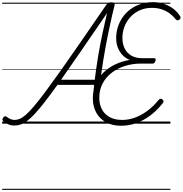

<svg xmlns="http://www.w3.org/2000/svg" viewBox="-20 -1150 1699 1785"><path d="M114 17Q81 17 56 5.5Q31 -6 13 -22Q5 -28 3 -36.5Q1 -45 10 -57Q18 -68 26 -69Q34 -70 42 -64Q60 -50 78 -42.5Q96 -35 116 -35Q140 -35 165.5 -46Q191 -57 222.5 -85Q254 -113 297 -163.5Q340 -214 399 -293Q458 -372 538 -484.5Q618 -597 723 -749Q828 -901 964 -1099Q975 -1116 987 -1122.5Q999 -1129 1015 -1129Q1033 -1129 1041 -1121Q1049 -1113 1044 -1097Q1020 -1000 998.5 -899Q977 -798 958 -693.5Q939 -589 924 -482.5Q909 -376 899 -270Q897 -254 891 -247.5Q885 -241 870 -239Q854 -239 849 -245Q844 -251 845 -266Q848 -290 850.5 -313.5Q853 -337 855 -361H514Q446 -266 394.5 -200Q343 -134 303.5 -91.5Q264 -49 232 -25.5Q200 -2 172 7.5Q144 17 114 17ZM548 -409H861Q874 -517 891.5 -622Q909 -727 930.5 -829Q952 -931 975 -1028Q837 -827 732.5 -674.5Q628 -522 548 -409ZM1106 19Q1021 19 962.5 -14.5Q904 -48 873.5 -105.5Q843 -163 843 -235Q843 -308 869 -368.5Q895 -429 941.5 -475Q988 -521 1051 -551Q1114 -581 1187 -593Q1149 -607 1120.5 -636.5Q1092 -666 1076 -706.5Q1060 -747 1060 -795Q1060 -847 1075 -896.5Q1090 -946 1119.5 -988.5Q1149 -1031 1191 -1062.5Q1233 -1094 1286 -1112Q1339 -1130 1402 -1130Q1456 -1130 1503 -1114.5Q1550 -1099 1588.5 -1070.5Q1627 -1042 1652 -1003Q1660 -993 1659 -984Q1658 -975 1647 -967Q1637 -959 1628.5 -961Q1620 -963 1610 -974Q1585 -1006 1552 -1029Q1519 -1052 1479 -1064.5Q1439 -1077 1392 -1077Q1330 -1077 1279 -1054Q1228 -1031 1192 -991.5Q1156 -952 1137 -902Q1118 -852 1118 -797Q1118 -741 1139.5 -698.5Q1161 -656 1202 -632.5Q1243 -609 1302 -609H1413Q1423 -609 1426 -603Q1429 -597 1425 -584Q1422 -571 1415.5 -565Q1409 -559 1400 -559H1291Q1214 -559 1144 -537.5Q1074 -516 1019.5 -474.5Q965 -433 934 -374Q903 -315 903 -240Q903 -182 926.5 -135.5Q950 -89 998 -62Q1046 -35 1117 -35Q1175 -35 1233.5 -56Q1292 -77 1348 -118Q1404 -159 1453 -219Q1463 -231 1472.5 -232Q1482 -233 1492 -223Q1502 -215 1500.5 -206Q1499 -197 1487 -183Q1432 -116 1370 -71Q1308 -26 1242 -3.5Q1176 19 1106 19ZM0 605H1564V615H0ZM0 -20H1564V0H0ZM0 -505H1564V-500H0ZM0 -1125H1564V-1115H0Z"/></svg>

Font: Playwrite CU Guides
Style: Regular
Weight: 400
Designer: Veronika Burian, José Scaglione
Foundry: TypeTogether
Version: Version 1.003